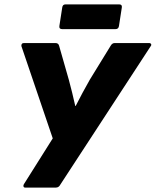

<svg xmlns="http://www.w3.org/2000/svg" viewBox="-20 -850 705 870"><path d="M94 0Q88 0 86.5 -5Q85 -10 88 -15L219 -223L77 -641Q76 -647 79 -651Q82 -655 89 -655H231Q245 -655 248 -642L292 -488Q300 -459 307 -430Q314 -401 321 -370H323Q338 -400 354 -429.5Q370 -459 387 -489L481 -642Q488 -655 500 -655H657Q662 -655 664.5 -650.5Q667 -646 663 -641L253 -13Q250 -7 245 -3.5Q240 0 233 0ZM262 -718Q247 -718 249 -732L262 -816Q264 -830 276 -830H521Q534 -830 532 -816L519 -732Q517 -718 503 -718Z"/></svg>

Font: Sofia Sans Black
Style: Italic
Weight: 900
Italic angle: -9°
Version: Version 4.100-B